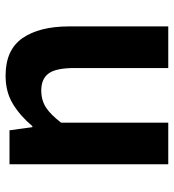

<svg xmlns="http://www.w3.org/2000/svg" viewBox="12 -612 614 677"><g transform="rotate(90 318.5 -273.0)"><path d="M246.4 13.8Q155.3 13.8 113.9 -45.8Q72.6 -105.3 72.6 -210.6V-559.8H219.4V-228.7Q219.4 -164.3 238.3 -138.2Q257.3 -112 298.6 -112Q332.7 -112 358.4 -128.6Q384.1 -145.2 412 -182.1V-559.8H558.8V0H438.9L427.9 -80.6H424.3Q388.2 -37.8 346 -12Q303.8 13.8 246.4 13.8Z"/></g></svg>

Font: Noto Sans HK Thin
Style: Regular
Weight: 100
Designer: Ryoko NISHIZUKA 西塚涼子 (kana, bopomofo & ideographs); Paul D. Hunt (Latin, Greek & Cyrillic); Sandoll Communications 산돌커뮤니
Foundry: Adobe
Version: Version 2.004-H2;hotconv 1.0.118;makeotfexe 2.5.65603